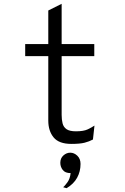

<svg xmlns="http://www.w3.org/2000/svg" viewBox="-20 -742 656 1006"><path d="M354 12Q289 12 261 -22Q233 -56 233 -110V-448H112V-511H233V-687L303 -722V-511H474V-448H303V-140Q303 -115.5 307.8 -96Q312.5 -76.5 328.5 -65.2Q344.5 -54 378 -54Q418 -54 439.5 -64.2Q461 -74.5 475 -84L467 -11Q447.5 -0.5 423 5.8Q398.5 12 354 12ZM329 244 311 239Q318 233.5 332.5 214.2Q347 195 350 165Q321.5 165 308.8 148.5Q296 132 296 111Q296 87 312.2 72.5Q328.5 58 348 58Q368.5 58 385.2 74Q402 90 402 117Q402 156.5 384.2 189Q366.5 221.5 329 244Z"/></svg>

Font: Overpass Mono Light Light
Style: Regular
Weight: 300
Monospace: yes
Version: Version 4.000